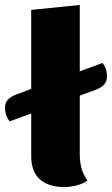

<svg xmlns="http://www.w3.org/2000/svg" viewBox="-79 -740 452 775"><path d="M353 -433Q353 -412 341.5 -399Q330 -386 306 -377L243 -354V-117Q243 -52 274 -12Q259 1 232 8Q205 15 181 15Q117 15 82 -16Q47 -47 47 -110V-282L-40 -250Q-50 -263 -54.5 -277.5Q-59 -292 -59 -303Q-59 -325 -47.5 -337.5Q-36 -350 -12 -359L47 -381V-700L243 -720V-452L335 -486Q353 -462 353 -433Z"/></svg>

Font: Sansita ExtraBold
Style: Regular
Weight: 800
Designer: Pablo Cosgaya
Foundry: Omnibus-Type
Version: Version 1.006